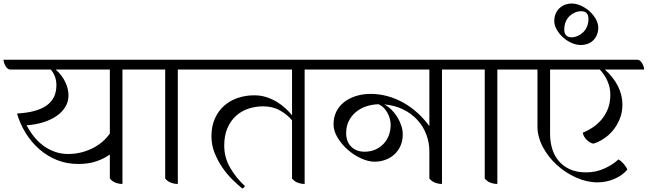

<svg xmlns="http://www.w3.org/2000/svg" viewBox="-59 -1043 3697 1096"><path d="M640 -646V7Q620 7 601 0Q582 -7 568 -24V-161Q535 -137 490.5 -122Q446 -107 387 -107Q323 -107 267.5 -129Q212 -151 167 -190Q122 -229 89 -281.5Q56 -334 38 -395Q150 -401 206.5 -440.5Q263 -480 263 -557Q263 -608 231 -646H0Q-9 -646 -16 -652Q-23 -658 -28 -667Q-33 -676 -36 -685.5Q-39 -695 -39 -702H752Q761 -702 768 -696Q775 -690 780 -681Q785 -672 788 -662.5Q791 -653 791 -646ZM330 -164Q402 -164 466.5 -195.5Q531 -227 568 -281V-646H259Q295 -614 313.5 -575Q332 -536 332 -498Q332 -462 313.5 -432Q295 -402 262.5 -380Q230 -358 186.5 -344.5Q143 -331 93 -328Q111 -293 135 -263Q159 -233 189 -211Q219 -189 254.5 -176.5Q290 -164 330 -164Z M956 -646V7Q936 7 917 0Q898 -7 884 -24V-646H762Q753 -646 746 -652Q739 -658 734 -667Q729 -676 726 -685.5Q723 -695 723 -702H1068Q1077 -702 1084 -696Q1091 -690 1096 -681Q1101 -672 1104 -662.5Q1107 -653 1107 -646Z M1608 -356Q1582 -388 1540 -412Q1498 -436 1443 -436Q1399 -436 1358.5 -422.5Q1318 -409 1287.5 -381Q1257 -353 1239 -311Q1221 -269 1221 -212Q1221 -144 1254.5 -86Q1288 -28 1339 19Q1334 30 1324 33Q1298 12 1267.5 -18Q1237 -48 1210.5 -86.5Q1184 -125 1166 -170Q1148 -215 1148 -265Q1148 -322 1167.5 -366Q1187 -410 1220.5 -439.5Q1254 -469 1298.5 -484Q1343 -499 1392 -499Q1428 -499 1460 -489Q1492 -479 1519.5 -462.5Q1547 -446 1569 -426Q1591 -406 1608 -385V-646H1078Q1069 -646 1062 -652Q1055 -658 1050 -667Q1045 -676 1042 -685.5Q1039 -695 1039 -702H1792Q1801 -702 1808 -696Q1815 -690 1820 -681Q1825 -672 1828 -662.5Q1831 -653 1831 -646H1680V7Q1660 7 1641 0Q1622 -7 1608 -24Z M2392 -179Q2392 -229 2374.5 -275.5Q2357 -322 2323.5 -358.5Q2290 -395 2242 -418.5Q2194 -442 2134 -447Q2156 -436 2175 -417.5Q2194 -399 2208.5 -375.5Q2223 -352 2231.5 -326.5Q2240 -301 2240 -276Q2240 -238 2226.5 -209Q2213 -180 2190.5 -160Q2168 -140 2139 -130Q2110 -120 2079 -120Q2044 -120 2003 -138.5Q1962 -157 1927 -187.5Q1892 -218 1868.5 -256.5Q1845 -295 1845 -334Q1845 -373 1860.5 -405Q1876 -437 1904.5 -459.5Q1933 -482 1972 -494.5Q2011 -507 2058 -507Q2107 -507 2155 -493.5Q2203 -480 2246 -455.5Q2289 -431 2326 -397Q2363 -363 2392 -323V-646H1801Q1792 -646 1785 -652Q1778 -658 1773 -667Q1768 -676 1765.5 -685.5Q1763 -695 1763 -702H2576Q2584 -702 2591 -696Q2598 -690 2603.5 -681Q2609 -672 2612 -662.5Q2615 -653 2615 -646H2464V7Q2444 7 2425 0Q2406 -7 2392 -24ZM2171 -330Q2171 -345 2167 -362Q2163 -379 2154.5 -395.5Q2146 -412 2133.5 -425.5Q2121 -439 2103 -448Q2064 -447 2030.5 -435.5Q1997 -424 1971.5 -402.5Q1946 -381 1931.5 -351Q1917 -321 1917 -284Q1917 -233 1946.5 -205Q1976 -177 2022 -177Q2055 -177 2082 -188.5Q2109 -200 2129 -220.5Q2149 -241 2160 -269Q2171 -297 2171 -330Z M2780 -646V7Q2760 7 2741 0Q2722 -7 2708 -24V-646H2586Q2577 -646 2570 -652Q2563 -658 2558 -667Q2553 -676 2550 -685.5Q2547 -695 2547 -702H2892Q2901 -702 2908 -696Q2915 -690 2920 -681Q2925 -672 2928 -662.5Q2931 -653 2931 -646Z M3425 -501Q3425 -543 3409 -579.5Q3393 -616 3365 -646H3081V-279Q3081 -234 3093 -194Q3105 -154 3130.5 -124Q3156 -94 3194.5 -76.5Q3233 -59 3286 -59Q3343 -59 3392 -81.5Q3441 -104 3471 -133Q3486 -125 3500.5 -108.5Q3515 -92 3522 -75Q3494 -41 3447.5 -21.5Q3401 -2 3352 -2Q3291 -2 3229.5 -29.5Q3168 -57 3119 -102Q3070 -147 3039.5 -204.5Q3009 -262 3009 -321V-646H2902Q2893 -646 2886 -652Q2879 -658 2874 -667Q2869 -676 2866 -685.5Q2863 -695 2863 -702H3579Q3588 -702 3595 -696Q3602 -690 3607 -681Q3612 -672 3615 -662.5Q3618 -653 3618 -646H3394Q3443 -602 3468.5 -551Q3494 -500 3494 -446Q3494 -401 3478.5 -363.5Q3463 -326 3439 -297.5Q3415 -269 3385.5 -250Q3356 -231 3328 -223Q3307 -227 3288.5 -246.5Q3270 -266 3268 -286Q3295 -296 3323 -314.5Q3351 -333 3373.5 -359Q3396 -385 3410.5 -420.5Q3425 -456 3425 -501Z M3356 -886Q3356 -861 3347.5 -842Q3339 -823 3325 -810.5Q3311 -798 3293.5 -792Q3276 -786 3258 -786Q3230 -786 3202.5 -798.5Q3175 -811 3153.5 -831Q3132 -851 3118.5 -875Q3105 -899 3105 -923Q3105 -947 3113.5 -966Q3122 -985 3136 -997.5Q3150 -1010 3167.5 -1016.5Q3185 -1023 3203 -1023Q3230 -1023 3257.5 -1010.5Q3285 -998 3307 -978Q3329 -958 3342.5 -933.5Q3356 -909 3356 -886ZM3300 -935Q3300 -979 3259 -979Q3241 -979 3224 -972Q3207 -965 3193 -952Q3179 -939 3170.5 -919Q3162 -899 3162 -874Q3162 -852 3173 -841Q3184 -830 3203 -830Q3220 -830 3237 -837Q3254 -844 3268 -857Q3282 -870 3291 -889.5Q3300 -909 3300 -935Z"/></svg>

Font: Gotu
Style: Regular
Weight: 400
Designer: Sarang Kulkarni & Kailash Malviya
Foundry: Ek Type
Version: Version 2.320;hotconv 1.0.109;makeotfexe 2.5.65596; ttfautoh